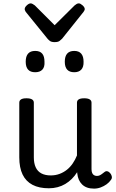

<svg xmlns="http://www.w3.org/2000/svg" viewBox="-20 -1096 685 1135"><path d="M269 17Q211 17 172 -3.5Q133 -24 113.5 -64.5Q94 -105 94 -166V-489Q94 -502 104.5 -508.5Q115 -515 136 -515Q158 -515 169 -508.5Q180 -502 180 -489V-166Q180 -131 191 -107Q202 -83 224.5 -71Q247 -59 280 -59Q308 -59 332 -68Q356 -77 375.5 -92.5Q395 -108 410 -130Q425 -152 435 -177V-489Q435 -502 445.5 -508.5Q456 -515 478 -515Q499 -515 510 -508.5Q521 -502 521 -489V-96Q521 -82 525 -73Q529 -64 536.5 -60Q544 -56 553 -56Q562 -56 569.5 -59.5Q577 -63 584.5 -69Q592 -75 599 -80Q607 -86 616.5 -83Q626 -80 634 -69Q639 -62 641 -52Q643 -42 636 -33Q626 -18 610 -6.5Q594 5 575 12Q556 19 536 19Q512 19 494.5 12.5Q477 6 465 -6Q453 -18 446 -34Q439 -50 437 -69L436 -78Q422 -56 404.5 -38.5Q387 -21 366 -8.5Q345 4 320.5 10.5Q296 17 269 17ZM188 -669Q160 -669 146 -684.5Q132 -700 132 -731Q132 -763 146 -779Q160 -795 188 -795Q216 -795 229.5 -779Q243 -763 243 -731Q245 -700 230.5 -684.5Q216 -669 188 -669ZM419 -669Q391 -669 377 -684.5Q363 -700 363 -731Q363 -763 377 -779Q391 -795 419 -795Q446 -795 460 -779Q474 -763 474 -731Q475 -700 460.5 -684.5Q446 -669 419 -669ZM446 -1076Q455 -1076 468 -1064.5Q481 -1053 481 -1042Q481 -1040 480 -1036.5Q479 -1033 474 -1026L347 -867Q341 -861 332 -854Q323 -847 303 -847Q284 -847 275 -854Q266 -861 261 -867L132 -1026Q128 -1033 127 -1036.5Q126 -1040 126 -1042Q126 -1053 138.5 -1064.5Q151 -1076 161 -1076Q167 -1076 173 -1072.5Q179 -1069 186 -1064L303 -947L421 -1064Q427 -1069 433 -1072.5Q439 -1076 446 -1076Z"/></svg>

Font: Playwrite HU
Style: Regular
Weight: 400
Designer: Veronika Burian, José Scaglione
Foundry: TypeTogether
Version: Version 1.002